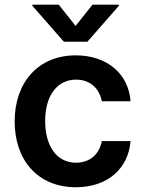

<svg xmlns="http://www.w3.org/2000/svg" viewBox="-20 -789 617 820"><path d="M304 10.7C441.1 10.7 528.4 -70.7 537.6 -186.4H414.8C403.8 -127.8 361.5 -94.1 305 -94.1C224.8 -94.1 172.9 -161.2 172.9 -272.7C172.9 -382.8 225.9 -448.9 305 -448.9C366.8 -448.9 404.8 -409.1 414.8 -356.5H537.6C528.8 -474.8 436.4 -552.6 303.3 -552.6C143.5 -552.6 42.6 -437.1 42.6 -270.6C42.6 -105.5 141 10.7 304 10.7ZM118.3 -764.2 252.8 -610.8H353.3L487.6 -764.2V-769.2H375L302.9 -678.3L230.8 -769.2H118.3Z"/></svg>

Font: Margiela Sans Semi Bold
Style: Regular
Weight: 600
Designer: Stefan Endress, Andreas Faust
Version: Version 1.100;FEAKit 1.0